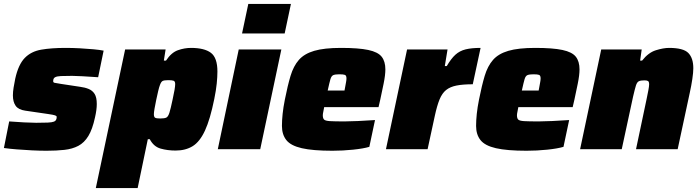

<svg xmlns="http://www.w3.org/2000/svg" viewBox="-20 -763 3581 982"><path d="M218 8Q183 8 143 6Q103 4 65.5 1Q28 -2 0 -6L27 -142Q65 -139 103.5 -137Q142 -135 165 -135Q202 -135 224 -136Q246 -137 256 -141Q270 -146 270 -165Q270 -170 261.5 -173Q253 -176 225 -180L109 -197Q74 -202 60 -222Q46 -242 46 -275Q46 -293 49.5 -315Q53 -337 58 -361Q74 -433 106.5 -466.5Q139 -500 191 -509Q243 -518 315 -518Q351 -518 388 -516Q425 -514 457.5 -511Q490 -508 510 -504L482 -368Q440 -371 402.5 -373Q365 -375 349 -375Q312 -375 291.5 -374Q271 -373 262 -368Q252 -363 252 -348Q252 -341 259 -339.5Q266 -338 291 -334L390 -319Q414 -316 433.5 -308Q453 -300 464 -282.5Q475 -265 475 -231Q475 -202 466 -163Q453 -102 432 -67.5Q411 -33 380.5 -17Q350 -1 309.5 3.5Q269 8 218 8Z M470 199 620 -510H827L818 -453H829Q856 -494 889.5 -506Q923 -518 957 -518Q1025 -518 1058.5 -493Q1092 -468 1092 -397Q1092 -370 1088.5 -335.5Q1085 -301 1076 -257Q1055 -153 1028.5 -95.5Q1002 -38 965.5 -15.5Q929 7 878 7Q837 7 801.5 -3Q766 -13 746 -51H736L684 199ZM800 -157Q821 -157 830.5 -161.5Q840 -166 846.5 -186.5Q853 -207 863 -255Q876 -313 876 -333Q876 -347 868 -350Q860 -353 841 -353Q820 -353 812 -349Q804 -345 798 -328Q794 -318 789 -297Q784 -276 779 -252Q774 -228 770.5 -208Q767 -188 767 -179Q767 -164 774 -160.5Q781 -157 800 -157Z M1218 -592 1250 -743H1468L1436 -592ZM1094 0 1201 -510H1419L1311 0Z M1680 8Q1580 8 1523.5 -5Q1467 -18 1444.5 -46.5Q1422 -75 1422 -119Q1422 -147 1425.5 -180.5Q1429 -214 1437 -254Q1451 -325 1466 -375Q1481 -425 1508.5 -456.5Q1536 -488 1587 -503Q1638 -518 1724 -518Q1814 -518 1863.5 -507.5Q1913 -497 1932 -473Q1951 -449 1951 -408Q1951 -379 1942 -335Q1933 -291 1925 -254L1916 -215H1638Q1637 -208 1634 -194Q1631 -180 1631 -174Q1631 -158 1637.5 -151.5Q1644 -145 1667.5 -143.5Q1691 -142 1742 -142Q1768 -142 1811.5 -144Q1855 -146 1898 -149L1869 -12Q1839 -3 1786 2.5Q1733 8 1680 8ZM1656 -300H1742L1745 -316Q1748 -333 1750 -343.5Q1752 -354 1752 -362Q1752 -377 1744 -380Q1736 -383 1716 -383Q1695 -383 1685 -379Q1675 -375 1670 -358Q1665 -341 1656 -300Z M1954 0 2062 -510H2269L2255 -425H2265Q2287 -463 2309 -483Q2331 -503 2361.5 -510.5Q2392 -518 2438 -518L2398 -332Q2348 -332 2315 -325.5Q2282 -319 2261.5 -302.5Q2241 -286 2228 -254Q2215 -222 2204 -171L2167 0Z M2673 8Q2573 8 2516.5 -5Q2460 -18 2437.5 -46.5Q2415 -75 2415 -119Q2415 -147 2418.5 -180.5Q2422 -214 2430 -254Q2444 -325 2459 -375Q2474 -425 2501.5 -456.5Q2529 -488 2580 -503Q2631 -518 2717 -518Q2807 -518 2856.5 -507.5Q2906 -497 2925 -473Q2944 -449 2944 -408Q2944 -379 2935 -335Q2926 -291 2918 -254L2909 -215H2631Q2630 -208 2627 -194Q2624 -180 2624 -174Q2624 -158 2630.5 -151.5Q2637 -145 2660.5 -143.5Q2684 -142 2735 -142Q2761 -142 2804.5 -144Q2848 -146 2891 -149L2862 -12Q2832 -3 2779 2.5Q2726 8 2673 8ZM2649 -300H2735L2738 -316Q2741 -333 2743 -343.5Q2745 -354 2745 -362Q2745 -377 2737 -380Q2729 -383 2709 -383Q2688 -383 2678 -379Q2668 -375 2663 -358Q2658 -341 2649 -300Z M2947 0 3055 -510H3262L3254 -453H3264Q3296 -494 3334.5 -506Q3373 -518 3402 -518Q3475 -518 3500.5 -492Q3526 -466 3526 -414Q3526 -393 3521 -359Q3516 -325 3508 -289L3446 0H3233L3287 -256Q3292 -280 3296 -301Q3300 -322 3300 -331Q3300 -345 3294.5 -348.5Q3289 -352 3276 -352Q3257 -352 3247.5 -347.5Q3238 -343 3232.5 -325.5Q3227 -308 3218 -269L3160 0Z"/></svg>

Font: Saira Black
Style: Italic
Weight: 900
Italic angle: -12°
Designer: Hector Gatti with collaboration of the Omnibus-Type team
Foundry: Omnibus-Type
Version: Version 1.100; ttfautohint (v1.8.3)